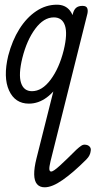

<svg xmlns="http://www.w3.org/2000/svg" viewBox="-20 -441 427 817"><path d="M170 356Q149 356 137.5 342.5Q126 329 125.5 301.5Q125 274 135 234L291 -386Q296 -402 305.5 -409Q315 -416 331 -416Q347 -416 351 -406.5Q355 -397 352 -383L195 245Q189 270 190 279.5Q191 289 198 289Q207 289 234.5 264Q262 239 305 196Q317 185 326 179Q335 173 345 175Q355 176 361.5 183Q368 190 366 201Q365 211 360.5 220Q356 229 347 238Q292 293 247 324.5Q202 356 170 356ZM103 0Q44 0 18.5 -56Q-7 -112 15 -204Q32 -269 62.5 -317.5Q93 -366 134 -393.5Q175 -421 222 -421Q258 -421 277.5 -396Q297 -371 299.5 -325Q302 -279 286 -216Q270 -149 242 -100.5Q214 -52 178.5 -26Q143 0 103 0ZM116 -53Q159 -53 195.5 -102Q232 -151 251 -227Q268 -297 256.5 -332Q245 -367 209 -367Q166 -367 130 -318.5Q94 -270 75 -194Q58 -124 69.5 -88.5Q81 -53 116 -53Z"/></svg>

Font: Edu TAS Beginner
Style: Regular
Weight: 400
Designer: Tina and Corey Anderson
Foundry: Google for Education
Version: Version 1.003